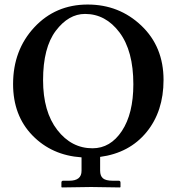

<svg xmlns="http://www.w3.org/2000/svg" viewBox="-20 -678 770 838"><path d="M351.1 -617.2Q279.3 -617.2 223.6 -543.7Q168 -470.2 168 -328.1Q168 -190.9 230 -110.8Q292 -30.8 383.8 -30.8Q461.9 -30.8 512 -106.4Q562 -182.1 562 -310.1Q562 -456.1 501.5 -536.6Q440.9 -617.2 351.1 -617.2ZM335.9 8.8Q206.1 0 121.6 -86.9Q37.1 -173.8 37.1 -311Q37.1 -459 129.6 -558.6Q222.2 -658.2 362.8 -658.2Q500 -658.2 596.9 -566.2Q693.8 -474.1 693.8 -329.1Q693.8 -191.9 619.4 -101.1Q544.9 -10.3 417 6.8V66.9Q417 89.8 429.4 100.3Q441.9 110.8 472.2 110.8H498Q505.9 110.8 505.9 119.1V138.2L503.9 140.1Q417 138.2 377.9 138.2L250 140.1L248 138.2V119.1Q248 111.3 254.9 110.8H282.2Q336.4 110.8 335.9 66.9Z"/></svg>

Font: Linux Libertine
Style: Semibold
Weight: 600
Designer: Philipp H. Poll
Foundry: Philipp H. Poll
Version: Version 5.1.2 ; ttfautohint (v0.9)